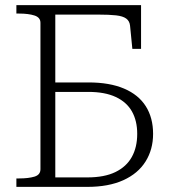

<svg xmlns="http://www.w3.org/2000/svg" viewBox="-20 -730 659 750"><path d="M44 -710H531V-539H497L488 -630Q486 -648 473 -657.5Q460 -667 433.5 -670Q407 -673 364 -673H196V-37H321Q388 -37 431 -58Q474 -79 495 -117Q516 -155 516 -207Q516 -258 495.5 -294.5Q475 -331 432.5 -351Q390 -371 325 -371H173V-408H326Q408 -408 464.5 -384Q521 -360 549.5 -315Q578 -270 578 -207Q578 -146 548.5 -99Q519 -52 461.5 -26Q404 0 321 0H44V-33H55Q91 -33 114.5 -40Q138 -47 138 -69V-641Q138 -662 114.5 -669.5Q91 -677 55 -677H44Z"/></svg>

Font: Roboto Serif 36pt ExtraLight
Style: Regular
Weight: 250
Designer: Greg Gazdowicz
Foundry: Commercial Type
Version: Version 1.008